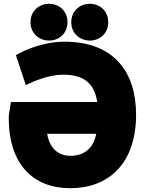

<svg xmlns="http://www.w3.org/2000/svg" viewBox="-20 -954 764 1013"><path d="M488 -248H229C241 -176 283 -132 352 -132C435 -132 475 -183 488 -248ZM38 -416H493C477 -518 419 -560 312 -560C239 -560 158 -526 116 -505L64 -663C103 -687 206 -734 321 -734C583 -734 698 -571 698 -350C698 -89 551 39 351 39C155 39 26 -87 26 -333C26 -347 33 -391 38 -416ZM336 -837C336 -777 291 -740 239 -740C187 -740 141 -777 141 -837C141 -897 187 -934 239 -934C291 -934 336 -897 336 -837ZM551 -837C551 -777 506 -740 454 -740C402 -740 356 -777 356 -837C356 -897 402 -934 454 -934C506 -934 551 -897 551 -837Z"/></svg>

Font: Repo Black
Style: Regular
Weight: 900
Designer: Stefan Peev
Foundry: Context Ltd
Version: Version 1.502